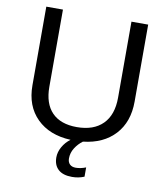

<svg xmlns="http://www.w3.org/2000/svg" viewBox="-95 -767 913 1054"><g transform="rotate(10 361.0 -240.0)"><path d="M445.8 143.1V194.8Q414.1 208 377.9 208Q327.1 208 301 184.1Q274.9 160.2 274.9 117.2Q274.9 87.4 291.3 58.3Q307.6 29.3 335 8.8Q216.3 3.4 146.7 -65.4Q77.1 -134.3 77.1 -250V-688H169.9V-257.8Q169.9 -164.1 217.8 -115Q265.6 -65.9 356 -65.9Q449.7 -65.9 500.7 -116.9Q551.8 -168 551.8 -264.2V-688H645V-258.8Q645 -145 580.6 -75.2Q516.1 -5.4 403.8 6.8Q378.4 25.4 361.3 52.5Q344.2 79.6 344.2 110.8Q344.2 131.3 356 143.1Q367.7 154.8 389.2 154.8Q416 154.8 445.8 143.1Z"/></g></svg>

Font: Libra Sans Modern
Style: Regular
Weight: 400
Foundry: Stefan Peev, Context Ltd
Version: Version 1.000